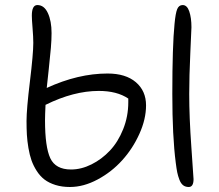

<svg xmlns="http://www.w3.org/2000/svg" viewBox="-20 -729 867 760"><path d="M256.8 11.2Q225.1 11.2 199.5 3.2Q173.8 -4.9 156.2 -18.3Q138.7 -31.7 125.5 -52.2Q112.3 -72.8 104.7 -94.2Q97.2 -115.7 92.5 -143.3Q87.9 -170.9 86.4 -195.6Q85 -220.2 85 -250Q85 -296.4 98.4 -406.2Q111.8 -516.1 111.8 -559.1Q111.8 -582.5 108.9 -617.4Q106 -652.3 106 -667Q106 -709 127.9 -709Q154.8 -709 169.4 -677.5Q184.1 -646 184.1 -598.1Q184.1 -571.8 181.4 -539.3Q178.7 -506.8 172.9 -454.3Q167 -401.9 165 -380.9Q289.1 -438 405.8 -438Q477.5 -438 517.8 -403.6Q558.1 -369.1 558.1 -312Q558.1 -257.3 531.7 -199Q505.4 -140.6 463.6 -94.5Q421.9 -48.3 366.5 -18.6Q311 11.2 256.8 11.2ZM727.1 11.2Q713.9 11.2 704.8 4.2Q695.8 -2.9 690.2 -17.6Q684.6 -32.2 681.6 -46.6Q678.7 -61 675.8 -84Q662.1 -189 662.1 -356.9Q662.1 -547.4 670.9 -634.8Q674.8 -676.8 681.4 -692.9Q688 -709 703.1 -709Q720.7 -709 729.2 -683.8Q737.8 -658.7 737.8 -621.1Q737.8 -614.3 733.4 -520.5Q729 -426.8 729 -356.9Q729 -265.1 737.5 -146.2Q746.1 -27.3 746.1 -20Q746.1 11.2 727.1 11.2ZM158.2 -252.9Q158.2 -147 179.2 -102.5Q200.2 -58.1 261.2 -58.1Q301.8 -58.1 342.3 -78.4Q382.8 -98.6 415 -132.8Q447.3 -167 467.5 -217.5Q487.8 -268.1 487.8 -324.2V-338.9Q442.9 -369.1 371.1 -369.1Q271.5 -369.1 160.2 -314Q158.2 -272 158.2 -252.9Z"/></svg>

Font: Shantell Sans Normal
Style: Regular
Weight: 300
Designer: Stephen Nixon, Anya Danilova, Shantell Martin
Foundry: Arrow Type
Version: Version 1.006;[559af2be0]